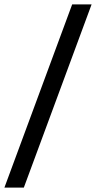

<svg xmlns="http://www.w3.org/2000/svg" viewBox="-46 -750 435 870"><path d="M-26 100 281 -730H369L62 100Z"/></svg>

Font: MuseoModerno
Style: Regular
Weight: 400
Designer: Pablo Cosgaya, Héctor Gatti, Marcela Romero, and the Authors of The MuseoModerno Project.
Foundry: Omnibus-Type Team
Version: Version 1.001